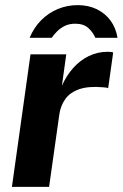

<svg xmlns="http://www.w3.org/2000/svg" viewBox="-20 -729 478 749"><path d="M26.5 0 99 -517H238.5L221.5 -394.5Q239 -434 265.5 -463.8Q292 -493.5 326.2 -510.2Q360.5 -527 400.5 -527Q407.5 -527 413.2 -526.2Q419 -525.5 421.5 -524L402 -385Q398 -387 392.2 -387.5Q386.5 -388 382 -388.5Q325.5 -393.5 289.8 -381.2Q254 -369 235.2 -343.2Q216.5 -317.5 211.5 -283L171.5 0ZM95.5 -581.5Q112.5 -622 141 -650.5Q169.5 -679 206 -694Q242.5 -709 283 -709Q324.5 -709 357.2 -693.2Q390 -677.5 411 -649Q432 -620.5 438.5 -581.5H352Q342.5 -603.5 324.2 -620Q306 -636.5 273.5 -636.5Q251 -636.5 234 -628.5Q217 -620.5 204 -607.8Q191 -595 181.5 -581.5Z"/></svg>

Font: Public Sans Thin
Style: Bold Italic
Weight: 700
Italic angle: -8°
Version: Version 2.001